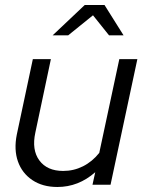

<svg xmlns="http://www.w3.org/2000/svg" viewBox="-20 -737 578 766"><path d="M209 9Q150 9 109 -18.5Q68 -46 51.5 -93Q35 -140 47 -200L111 -501H183L121 -208Q106 -139 137 -97Q168 -55 232 -55Q274 -55 311 -73.5Q348 -92 376 -127L456 -501H528L421 0H349L360 -50Q293 9 209 9ZM190 -596 318 -717H397L473 -596H415L351 -676L252 -596Z"/></svg>

Font: Red Hat Display
Style: Italic
Weight: 300
Italic angle: -12°
Designer: Pentagram, MCKL
Foundry: Pentagram, MCKL
Version: Version 1.023